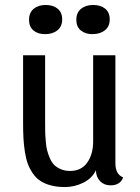

<svg xmlns="http://www.w3.org/2000/svg" viewBox="-20 -733 565 775"><path d="M164.1 -712.9Q194.3 -712.9 212.6 -698Q231 -683.1 231 -654.8Q231 -626 211.7 -610.6Q192.4 -595.2 162.1 -595.2Q132.8 -595.2 115 -610.1Q97.2 -625 97.2 -652.8Q97.2 -682.1 116 -697.5Q134.8 -712.9 164.1 -712.9ZM356 -712.9Q386.2 -712.9 404.5 -698Q422.9 -683.1 422.9 -654.8Q422.9 -626 403.3 -610.6Q383.8 -595.2 353 -595.2Q324.2 -595.2 306.2 -610.1Q288.1 -625 288.1 -652.8Q288.1 -682.1 307.1 -697.5Q326.2 -712.9 356 -712.9ZM445.8 -74.2Q445.8 -28.8 477.1 -17.1Q465.8 15.1 425.8 15.1Q400.4 15.1 384 -1.7Q367.7 -18.6 367.2 -45.9Q352.1 -13.7 316.7 4.2Q281.2 22 242.2 22Q210.4 22 185.5 15.4Q160.6 8.8 143.1 -2.7Q125.5 -14.2 112.8 -32.7Q100.1 -51.3 92.5 -71.3Q85 -91.3 80.6 -119.4Q76.2 -147.5 74.7 -174.1Q73.2 -200.7 73.2 -235.8V-509.8H162.1V-241.2Q162.1 -216.8 162.4 -202.4Q162.6 -188 164.6 -164.3Q166.5 -140.6 170.2 -126.2Q173.8 -111.8 181.4 -94.2Q189 -76.7 199.5 -66.7Q210 -56.6 226.1 -49.8Q242.2 -43 263.2 -43Q308.1 -43 332 -76.7Q356 -110.4 356 -162.1V-509.8H445.8Z"/></svg>

Font: Sansita Light
Style: Regular
Weight: 300
Designer: Pablo Cosgaya
Foundry: Omnibus-Type
Version: Version 1.006;hotconv 1.0.109;makeotfexe 2.5.65596